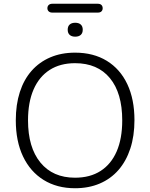

<svg xmlns="http://www.w3.org/2000/svg" viewBox="-20 -993 799 1021"><path d="M379 8Q283 8 212 -36Q141 -80 102.5 -161Q64 -242 64 -353Q64 -437 85.5 -503.5Q107 -570 148 -616.5Q189 -663 247.5 -688Q306 -713 379 -713Q477 -713 548 -669.5Q619 -626 657 -545.5Q695 -465 695 -354Q695 -270 673 -203Q651 -136 610 -89Q569 -42 510.5 -17Q452 8 379 8ZM379 -48Q459 -48 515 -84Q571 -120 600.5 -188Q630 -256 630 -353Q630 -498 564.5 -577.5Q499 -657 379 -657Q300 -657 244 -621Q188 -585 158.5 -517Q129 -449 129 -353Q129 -209 195 -128.5Q261 -48 379 -48ZM258 -926Q246 -926 239 -932.5Q232 -939 232 -949Q232 -960 239 -966.5Q246 -973 258 -973H500Q513 -973 519.5 -966.5Q526 -960 526 -949Q526 -939 519.5 -932.5Q513 -926 500 -926ZM380 -798Q361 -798 350.5 -807.5Q340 -817 340 -835Q340 -853 350.5 -862.5Q361 -872 380 -872Q399 -872 409.5 -862.5Q420 -853 420 -835Q420 -817 409.5 -807.5Q399 -798 380 -798Z"/></svg>

Font: Nunito ExtraLight Light
Style: Regular
Weight: 300
Version: Version 3.602